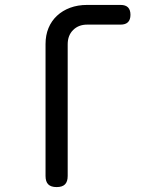

<svg xmlns="http://www.w3.org/2000/svg" viewBox="-20 -750 640 780"><path d="M255 -35Q255 -12 244 -1Q233 10 210 10Q187 10 176 -1Q165 -12 165 -35V-571Q165 -607 177 -636Q189 -665 211.5 -686Q234 -707 265 -718.5Q296 -730 334 -730H470Q490 -730 500 -720Q510 -710 510 -690Q510 -670 500 -660Q490 -650 470 -650H334Q299 -650 277 -628Q255 -606 255 -570Z"/></svg>

Font: Maple Mono Normal
Style: Regular
Weight: 400
Monospace: yes
Designer: subframe7536
Version: Version 7.000